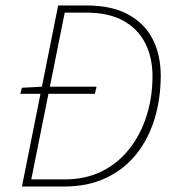

<svg xmlns="http://www.w3.org/2000/svg" viewBox="-20 -680 632 700"><path d="M54 -338 60 -360 134 -364H332L326 -338ZM60 0 192 -660H296Q387 -660 447 -627.5Q507 -595 536.5 -537.5Q566 -480 566 -404Q566 -320 543.5 -246.5Q521 -173 477 -118Q433 -63 367 -31.5Q301 0 214 0ZM94 -26H216Q293 -26 352.5 -56Q412 -86 453 -139Q494 -192 515 -259.5Q536 -327 536 -402Q536 -470 509.5 -522.5Q483 -575 429.5 -604.5Q376 -634 294 -634H216Z"/></svg>

Font: Source Sans 3 VF
Style: Italic
Weight: 200
Italic angle: -11°
Designer: Paul D. Hunt
Foundry: Adobe Systems Incorporated
Version: Version 3.042;hotconv 1.0.118;makeotfexe 2.5.65603